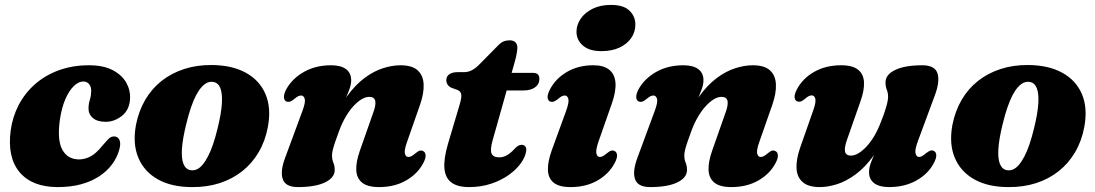

<svg xmlns="http://www.w3.org/2000/svg" viewBox="-20 -747 4456 781"><path d="M318.5 -415.5Q299.5 -415.5 280.5 -397.2Q261.5 -379 246.2 -344.5Q231 -310 223.5 -259.5Q212 -176.5 233.8 -137.5Q255.5 -98.5 302 -98.5Q320.5 -99 337 -105.5Q353.5 -112 368.5 -124.8Q383.5 -137.5 397 -155Q413 -173.5 422.5 -183Q432 -192.5 445.5 -192Q459 -191.5 465.8 -177.8Q472.5 -164 465 -137.5Q456 -105.5 435.5 -78Q415 -50.5 383.5 -29.8Q352 -9 310 2.5Q268 14 215 14Q111 14 60 -46.2Q9 -106.5 23.5 -216.5Q31 -272 56.2 -320.2Q81.5 -368.5 122.8 -404.8Q164 -441 219.5 -461.2Q275 -481.5 342 -481.5Q400.5 -481.5 438.2 -461.8Q476 -442 493.5 -411Q511 -380 509 -344.5Q506.5 -300 476 -275.8Q445.5 -251.5 410 -251.5Q375.5 -251.5 357.5 -267.2Q339.5 -283 340 -307Q340.5 -326 345.5 -341.2Q350.5 -356.5 351 -376Q351.5 -393 343 -404.2Q334.5 -415.5 318.5 -415.5Z M841 -482.5Q924 -482 980.2 -451Q1036.5 -420 1060.2 -363.5Q1084 -307 1069.5 -230Q1059 -173.5 1032.2 -128Q1005.5 -82.5 965.5 -50.8Q925.5 -19 873.8 -2.2Q822 14.5 761 14Q678.5 14 622.5 -17.2Q566.5 -48.5 542.8 -105.2Q519 -162 533 -238.5Q544 -295 570.5 -340.5Q597 -386 637.2 -417.8Q677.5 -449.5 729 -466.2Q780.5 -483 841 -482.5ZM754 -55Q767 -52.5 779.2 -57.5Q791.5 -62.5 803 -75.8Q814.5 -89 825.5 -109.8Q836.5 -130.5 846.5 -159.8Q856.5 -189 865.5 -226.5Q880 -285.5 882.5 -325.8Q885 -366 876.5 -388Q868 -410 848.5 -413.5Q835.5 -416 823.5 -410.8Q811.5 -405.5 799.8 -392.5Q788 -379.5 777.2 -358.8Q766.5 -338 756.5 -308.8Q746.5 -279.5 737.5 -242Q723 -183.5 720.2 -143Q717.5 -102.5 726.2 -80.5Q735 -58.5 754 -55Z M1144 -334.5Q1135.5 -339.5 1135 -351.8Q1134.5 -364 1144 -383Q1168 -427 1215.8 -454.2Q1263.5 -481.5 1327 -481.5Q1366.5 -481.5 1387.5 -465.8Q1408.5 -450 1408.5 -420.5Q1408.5 -402.5 1400.2 -380.8Q1392 -359 1380.8 -334.5Q1369.5 -310 1359 -284Q1348.5 -258 1344 -232L1330 -239Q1357 -308 1391 -354.8Q1425 -401.5 1462.5 -429.5Q1500 -457.5 1537.8 -469.5Q1575.5 -481.5 1609 -481.5Q1656 -481.5 1678.8 -461Q1701.5 -440.5 1703.2 -404.2Q1705 -368 1688.5 -320.5L1636 -170.5Q1623.5 -135.5 1627 -122Q1630.5 -108.5 1641 -108.5Q1647.5 -108.5 1653.8 -111.8Q1660 -115 1669.5 -123Q1680.5 -132.5 1687.8 -134.2Q1695 -136 1702 -132Q1710.5 -127.5 1711.2 -115.2Q1712 -103 1702 -84Q1679 -40 1632 -13Q1585 14 1522 14Q1475 14 1452.8 -4.2Q1430.5 -22.5 1429.2 -55.8Q1428 -89 1443.5 -133L1496 -282.5Q1510 -318.5 1506.5 -335.8Q1503 -353 1482 -353Q1467.5 -353 1451.2 -343.5Q1435 -334 1418.5 -316.2Q1402 -298.5 1387 -273.2Q1372 -248 1360 -216Q1350.5 -190.5 1344 -171.5Q1337.5 -152.5 1334 -138.8Q1330.5 -125 1330.5 -114.5Q1330.5 -98.5 1336 -85.5Q1341.5 -72.5 1341.5 -55.5Q1341.5 -24 1302 -5Q1262.5 14 1191.5 14Q1141.5 14 1130.2 -18.2Q1119 -50.5 1140.5 -107L1210.5 -296.5Q1223.5 -331.5 1219.5 -345Q1215.5 -358.5 1205 -358.5Q1199 -358.5 1192.8 -355.5Q1186.5 -352.5 1176.5 -344Q1165.5 -335 1158.2 -333.2Q1151 -331.5 1144 -334.5Z M1841 -381 1817.5 -389.5Q1806 -394.5 1800.8 -402.8Q1795.5 -411 1795.5 -421.5Q1795.5 -436.5 1807.8 -445Q1820 -453.5 1841 -453.5H1866.5Q1885 -453.5 1900.2 -461.8Q1915.5 -470 1930.5 -485.5L2006 -562Q2017.5 -574 2028.5 -578.5Q2039.5 -583 2053 -583Q2069 -583 2076.8 -574.8Q2084.5 -566.5 2084.5 -553.5Q2084.5 -545.5 2082.2 -531.5Q2080 -517.5 2075 -499.5L1983.5 -175Q1973 -137 1979.8 -122Q1986.5 -107 2010.5 -107Q2026.5 -107 2041.2 -115Q2056 -123 2072.5 -141Q2081.5 -150.5 2088 -154.2Q2094.5 -158 2102 -158Q2111 -158 2116.5 -151.5Q2122 -145 2120.5 -133Q2117 -108.5 2098.5 -82.8Q2080 -57 2049 -35Q2018 -13 1977 0.5Q1936 14 1888 14Q1841 14 1816 -4.8Q1791 -23.5 1787.8 -62.2Q1784.5 -101 1802 -161L1849 -319Q1858.5 -350 1856.2 -363Q1854 -376 1841 -381ZM2006.5 -379 2029 -450.5H2148.5Q2174 -450.5 2174 -426.5Q2174 -404.5 2156.5 -391.8Q2139 -379 2109 -379Z M2414.5 -171Q2402.5 -136 2406 -122.2Q2409.5 -108.5 2420 -108.5Q2426 -108.5 2432.2 -111.8Q2438.5 -115 2448 -123Q2459.5 -132.5 2466.5 -134.2Q2473.5 -136 2480.5 -132.5Q2489.5 -127.5 2490 -115.2Q2490.5 -103 2480.5 -84Q2457.5 -40 2410.8 -13Q2364 14 2300.5 14Q2253.5 14 2231.5 -4.5Q2209.5 -23 2208.8 -56.2Q2208 -89.5 2224 -134.5L2283 -296.5Q2295.5 -331.5 2291.8 -345Q2288 -358.5 2277.5 -358.5Q2271.5 -358.5 2265.2 -355.5Q2259 -352.5 2249.5 -344Q2238 -335 2230.8 -333.2Q2223.5 -331.5 2216.5 -334.5Q2208 -339.5 2207.5 -351.8Q2207 -364 2217 -383Q2239.5 -427 2285.8 -454.2Q2332 -481.5 2393.5 -481.5Q2435.5 -481.5 2458 -463.5Q2480.5 -445.5 2483.5 -411Q2486.5 -376.5 2469 -326.5ZM2426.5 -539Q2376.5 -539 2350.5 -562.2Q2324.5 -585.5 2325 -619Q2325.5 -647 2342.5 -671.5Q2359.5 -696 2390.8 -711.5Q2422 -727 2465 -727Q2517.5 -727 2541.2 -703Q2565 -679 2564.5 -646Q2564 -615.5 2546.8 -591.2Q2529.5 -567 2499 -553Q2468.5 -539 2426.5 -539Z M2577 -334.5Q2568.5 -339.5 2568 -351.8Q2567.5 -364 2577 -383Q2601 -427 2648.8 -454.2Q2696.5 -481.5 2760 -481.5Q2799.5 -481.5 2820.5 -465.8Q2841.5 -450 2841.5 -420.5Q2841.5 -402.5 2833.2 -380.8Q2825 -359 2813.8 -334.5Q2802.5 -310 2792 -284Q2781.5 -258 2777 -232L2763 -239Q2790 -308 2824 -354.8Q2858 -401.5 2895.5 -429.5Q2933 -457.5 2970.8 -469.5Q3008.5 -481.5 3042 -481.5Q3089 -481.5 3111.8 -461Q3134.5 -440.5 3136.2 -404.2Q3138 -368 3121.5 -320.5L3069 -170.5Q3056.5 -135.5 3060 -122Q3063.5 -108.5 3074 -108.5Q3080.5 -108.5 3086.8 -111.8Q3093 -115 3102.5 -123Q3113.5 -132.5 3120.8 -134.2Q3128 -136 3135 -132Q3143.5 -127.5 3144.2 -115.2Q3145 -103 3135 -84Q3112 -40 3065 -13Q3018 14 2955 14Q2908 14 2885.8 -4.2Q2863.5 -22.5 2862.2 -55.8Q2861 -89 2876.5 -133L2929 -282.5Q2943 -318.5 2939.5 -335.8Q2936 -353 2915 -353Q2900.5 -353 2884.2 -343.5Q2868 -334 2851.5 -316.2Q2835 -298.5 2820 -273.2Q2805 -248 2793 -216Q2783.5 -190.5 2777 -171.5Q2770.5 -152.5 2767 -138.8Q2763.5 -125 2763.5 -114.5Q2763.5 -98.5 2769 -85.5Q2774.5 -72.5 2774.5 -55.5Q2774.5 -24 2735 -5Q2695.5 14 2624.5 14Q2574.5 14 2563.2 -18.2Q2552 -50.5 2573.5 -107L2643.5 -296.5Q2656.5 -331.5 2652.5 -345Q2648.5 -358.5 2638 -358.5Q2632 -358.5 2625.8 -355.5Q2619.5 -352.5 2609.5 -344Q2598.5 -335 2591.2 -333.2Q2584 -331.5 2577 -334.5Z M3779.5 -132.5Q3788 -128 3788.5 -115.8Q3789 -103.5 3779 -84.5Q3756 -40 3708 -13Q3660 14 3596.5 14Q3557 14 3536 -1.8Q3515 -17.5 3515 -47Q3515 -65 3523.2 -86.8Q3531.5 -108.5 3542.5 -133Q3553.5 -157.5 3564.2 -183.5Q3575 -209.5 3579.5 -235.5L3593.5 -228.5Q3567 -159.5 3532.8 -112.8Q3498.5 -66 3460.8 -38Q3423 -10 3385.5 2Q3348 14 3314.5 14Q3268 14 3244.8 -6.5Q3221.5 -27 3220 -63.2Q3218.5 -99.5 3235 -147L3287.5 -296.5Q3300 -331.5 3296.5 -345.2Q3293 -359 3282 -359Q3276 -359 3269.8 -356Q3263.5 -353 3254 -344.5Q3243 -335.5 3235.8 -333.8Q3228.5 -332 3221.5 -335Q3213 -339.5 3212.2 -352Q3211.5 -364.5 3221.5 -383.5Q3244.5 -427.5 3291.5 -454.5Q3338.5 -481.5 3401.5 -481.5Q3448.5 -481.5 3470.8 -463.2Q3493 -445 3494.5 -412Q3496 -379 3480 -334.5L3427.5 -184.5Q3414 -148.5 3417.2 -131.2Q3420.5 -114 3441.5 -114Q3456 -114 3472.2 -123.8Q3488.5 -133.5 3505 -151.2Q3521.5 -169 3536.5 -194.2Q3551.5 -219.5 3563.5 -251.5Q3573.5 -276.5 3579.8 -295.8Q3586 -315 3589.2 -329Q3592.5 -343 3592.5 -353Q3592.5 -369 3587.2 -382Q3582 -395 3582 -412Q3582 -443.5 3621.5 -462.5Q3661 -481.5 3732 -481.5Q3782.5 -481.5 3793.2 -449.2Q3804 -417 3783 -360L3713 -171Q3700.5 -136.5 3704.2 -122.5Q3708 -108.5 3718.5 -108.5Q3724.5 -108.5 3730.8 -112Q3737 -115.5 3746.5 -123.5Q3758 -132.5 3765.2 -134.5Q3772.5 -136.5 3779.5 -132.5Z M4162 -482.5Q4245 -482 4301.2 -451Q4357.5 -420 4381.2 -363.5Q4405 -307 4390.5 -230Q4380 -173.5 4353.2 -128Q4326.5 -82.5 4286.5 -50.8Q4246.5 -19 4194.8 -2.2Q4143 14.5 4082 14Q3999.5 14 3943.5 -17.2Q3887.5 -48.5 3863.8 -105.2Q3840 -162 3854 -238.5Q3865 -295 3891.5 -340.5Q3918 -386 3958.2 -417.8Q3998.5 -449.5 4050 -466.2Q4101.5 -483 4162 -482.5ZM4075 -55Q4088 -52.5 4100.2 -57.5Q4112.5 -62.5 4124 -75.8Q4135.5 -89 4146.5 -109.8Q4157.5 -130.5 4167.5 -159.8Q4177.5 -189 4186.5 -226.5Q4201 -285.5 4203.5 -325.8Q4206 -366 4197.5 -388Q4189 -410 4169.5 -413.5Q4156.5 -416 4144.5 -410.8Q4132.5 -405.5 4120.8 -392.5Q4109 -379.5 4098.2 -358.8Q4087.5 -338 4077.5 -308.8Q4067.5 -279.5 4058.5 -242Q4044 -183.5 4041.2 -143Q4038.5 -102.5 4047.2 -80.5Q4056 -58.5 4075 -55Z"/></svg>

Font: Fraunces ExtraBold
Style: Italic
Weight: 800
Italic angle: -16°
Version: Version 1.000;[b76b70a41]